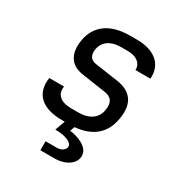

<svg xmlns="http://www.w3.org/2000/svg" viewBox="-177 -684 955 1014"><g transform="rotate(30 300.0 -177.5)"><path d="M233 8H251L229 69C296 69 334 89 334 112C334 130 314 148 285 148H215V203H300C372 203 420 166 420 120C420 68 352 41 300 35L310 7C417 -2 480 -57 495 -154C511 -250 472 -305 381 -318L243 -338C208 -343 194 -366 200 -404C208 -452 248 -482 310 -482H354C409 -482 441 -453 438 -415H529C537 -503 474 -558 366 -558H322C202 -558 127 -504 112 -404C99 -320 133 -267 207 -256L355 -234C398 -228 415 -202 407 -154C399 -101 356 -70 289 -70H245C180 -70 147 -100 155 -151H65C50 -50 111 8 233 8Z"/></g></svg>

Font: JetBrains Mono
Style: Italic
Weight: 400
Italic angle: -9°
Monospace: yes
Designer: Philipp Nurullin, Konstantin Bulenkov
Foundry: JetBrains
Version: Version 2.305